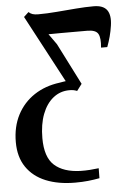

<svg xmlns="http://www.w3.org/2000/svg" viewBox="-91 -587 591 874"><g transform="rotate(-5 204.0 -150.0)"><path d="M217 247Q140.5 247 83.5 223.8Q26.5 200.5 -5 154.2Q-36.5 108 -36.5 40Q-36.5 -30 -8.8 -83.8Q19 -137.5 69.2 -170.8Q119.5 -204 186 -212.5Q195.5 -214.5 201.8 -215.2Q208 -216 214 -217L50.5 -524.5L72.5 -545Q80.5 -537.5 90.5 -534.2Q100.5 -531 116 -531Q156 -531 200.8 -534.8Q245.5 -538.5 289.2 -542Q333 -545.5 370 -545.5Q414 -545.5 431 -521.8Q448 -498 441 -451Q437.5 -426 431 -401.8Q424.5 -377.5 416 -355H387.5Q392 -399 381.2 -418Q370.5 -437 331.5 -437Q304.5 -437 273.5 -437Q242.5 -437 212 -437Q181.5 -437 154.5 -436.5L189 -388L285 -198.5L262 -168Q253.5 -171.5 245.5 -173Q237.5 -174.5 227 -174.5Q185 -174.5 153 -149Q121 -123.5 103.2 -77Q85.5 -30.5 85.5 32.5Q85.5 119.5 126.8 156.5Q168 193.5 245 196Q267.5 196.5 288.5 195Q309.5 193.5 329 191L328.5 236.5Q302 241.5 275.8 244.2Q249.5 247 217 247Z"/></g></svg>

Font: Merriweather 72pt SemiBold
Style: Italic
Weight: 600
Italic angle: -7.8°
Version: Version 2.101